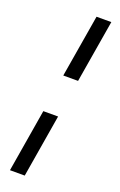

<svg xmlns="http://www.w3.org/2000/svg" viewBox="-165 -772 597 954"><g transform="rotate(20 133.0 -295.0)"><path d="M81 -196 25.6 136.4H103.7L159.1 -196ZM113.6 -396.3H191.8L247.2 -727.3H169Z"/></g></svg>

Font: Margiela Sans
Style: Italic
Weight: 400
Italic angle: -9.39999°
Designer: Stefan Endress, Andreas Faust
Version: Version 1.100;FEAKit 1.0